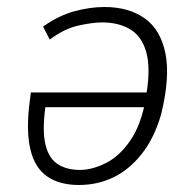

<svg xmlns="http://www.w3.org/2000/svg" viewBox="-20 -520 551 548"><path d="M205 8Q150 8 114.5 -16.5Q79 -41 66.5 -94.5Q54 -148 65 -232L68 -256H414L408 -214H87L113 -237Q100 -160 108 -116Q116 -72 142 -53.5Q168 -35 208 -35Q243 -35 282 -54.5Q321 -74 352 -119Q383 -164 397 -242L398 -252Q410 -326 397.5 -371Q385 -416 352 -436Q319 -456 272 -456Q244 -456 203.5 -447Q163 -438 122 -407L103 -444Q146 -475 191 -487.5Q236 -500 278 -500Q347 -500 392.5 -468Q438 -436 452 -368.5Q466 -301 440 -194Q420 -125 384 -80Q348 -35 303 -13.5Q258 8 205 8Z"/></svg>

Font: Nunito Sans 7pt Condensed ExtraLight
Style: Italic
Weight: 250
Width: 3
Italic angle: -9°
Designer: Vernon Adams
Foundry: Vernon Adams
Version: Version 3.101;gftools[0.9.27]